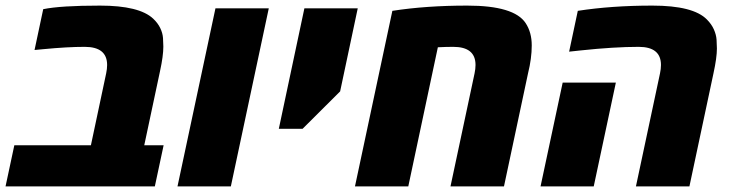

<svg xmlns="http://www.w3.org/2000/svg" viewBox="-48 -662 2601 682"><path d="M496.1 -595.7Q512.7 -580.1 521.2 -562.3Q529.8 -544.4 531 -526.9Q532.2 -509.3 532.2 -496.6Q532.2 -463.4 520.5 -409.7L464.4 -146H533.2L502 0H-28.3L2.9 -146H274.9L329.1 -401.4Q332.5 -417.5 332.5 -431.2Q332.5 -495.6 252.9 -495.6Q191.9 -495.6 105.5 -487.3L74.7 -484.4L105.5 -629.4Q167.5 -642.1 307.1 -642.1Q446.8 -642.1 496.1 -595.7Z M772 0H582.5L717.3 -632.3H906.7Z M1160.2 -337.4 1026.9 -204.6H942.4L1033.2 -632.3H1222.7Z M1611.8 -642.1Q1778.8 -642.1 1819.3 -579.6Q1840.8 -546.9 1840.8 -500.7Q1840.8 -454.6 1827.6 -401.4L1742.2 0H1552.2L1637.7 -401.4Q1641.1 -417.5 1641.1 -431.2Q1641.1 -495.6 1562 -495.6Q1536.6 -495.6 1507.3 -494.1L1402.3 0H1212.9L1345.7 -623.5Q1465.8 -642.1 1611.8 -642.1Z M2462.9 -592.8Q2479.5 -576.2 2487.8 -557.4Q2496.1 -538.6 2497.3 -520.8Q2498.5 -502.9 2498.5 -489.7Q2498.5 -457 2486.3 -401.4L2400.9 0H2210.9L2296.4 -401.4Q2299.8 -417.5 2299.8 -431.2Q2299.8 -495.6 2220.7 -495.6Q2134.3 -495.6 2014.6 -482.9L1973.6 -478.5L2004.4 -623.5Q2124.5 -642.1 2269.5 -642.1Q2414.6 -642.1 2462.9 -592.8ZM2061 0H1872.1L1950.7 -368.7H2139.6Z"/></svg>

Font: Open Sans Hebrew Extra Bold
Style: Italic
Weight: 800
Italic angle: -12°
Foundry: Ascender Corporation, Yanek Iontef
Version: Version 2.001;PS 002.001;hotconv 1.0.70;makeotf.lib2.5.58329